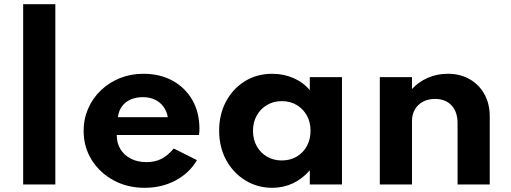

<svg xmlns="http://www.w3.org/2000/svg" viewBox="-20 -880 2436 916"><path d="M90.5 0V-860H244V0Z M670.5 16Q587.5 16 521.8 -19.8Q456 -55.5 417.5 -117Q379 -178.5 379 -256Q379 -313 400.8 -362.5Q422.5 -412 461.5 -449.2Q500.5 -486.5 552 -507.2Q603.5 -528 663.5 -528Q743.5 -528 803.8 -494.8Q864 -461.5 897.8 -402.5Q931.5 -343.5 931.5 -265Q931.5 -258.5 931.2 -253.8Q931 -249 929.5 -236H537Q537 -197 554.8 -168Q572.5 -139 604.5 -122.8Q636.5 -106.5 679 -106.5Q719 -106.5 749.8 -122Q780.5 -137.5 809 -171.5L919.5 -116Q883.5 -54 817.5 -19Q751.5 16 670.5 16ZM542.5 -321H780.5Q775.5 -350.5 759.2 -372Q743 -393.5 718 -405Q693 -416.5 661.5 -416.5Q628 -416.5 602.5 -405Q577 -393.5 561.5 -372Q546 -350.5 542.5 -321Z M1279 16Q1208.5 16 1150.8 -19.2Q1093 -54.5 1059.2 -116.2Q1025.5 -178 1025.5 -257Q1025.5 -334 1058 -395.2Q1090.5 -456.5 1147.8 -492.2Q1205 -528 1279 -528Q1333.5 -528 1380.8 -507.2Q1428 -486.5 1458 -449.5V-512H1611.5V0H1458V-67.5Q1423 -27 1377.5 -5.5Q1332 16 1279 16ZM1324.5 -114.5Q1364.5 -114.5 1395.5 -132.8Q1426.5 -151 1444 -183Q1461.5 -215 1461.5 -256Q1461.5 -297.5 1443.8 -329.2Q1426 -361 1395.2 -379.2Q1364.5 -397.5 1324.5 -397.5Q1285 -397.5 1254 -379.2Q1223 -361 1205 -329Q1187 -297 1187 -256Q1187 -215 1204.8 -183Q1222.5 -151 1253.5 -132.8Q1284.5 -114.5 1324.5 -114.5Z M1792 0V-512H1945.5V-455Q1975 -488 2019.2 -508Q2063.5 -528 2117 -528Q2176 -528 2220.8 -502.2Q2265.5 -476.5 2291 -430.8Q2316.5 -385 2316.5 -324V0H2163V-291.5Q2163 -346.5 2134.2 -377.2Q2105.5 -408 2055.5 -408Q2021.5 -408 1996.8 -394.2Q1972 -380.5 1958.8 -356.8Q1945.5 -333 1945.5 -303V0Z"/></svg>

Font: Spartan Thin
Style: Bold
Weight: 700
Version: Version 1.004